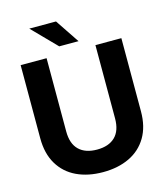

<svg xmlns="http://www.w3.org/2000/svg" viewBox="-132 -1014 973 1127"><g transform="rotate(-15 354.5 -451.0)"><path d="M48.4 -275V-720H206V-275Q206 -200.2 244.7 -162.6Q283.4 -125 354.4 -125Q425.4 -125 464.1 -162.6Q502.8 -200.2 502.8 -275V-720H660.4V-275Q660.4 -182.6 622 -118.1Q583.6 -53.6 514.6 -20.8Q445.6 12 354.4 12Q263.2 12 194.2 -20.8Q125.2 -53.6 86.8 -118.1Q48.4 -182.6 48.4 -275ZM295.8 -768 152.8 -914H315.2L413 -768Z"/></g></svg>

Font: Aspekta Variable
Style: Regular
Weight: 400
Designer: Ivo Dolenc
Version: Version 2.100